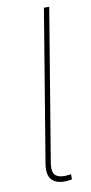

<svg xmlns="http://www.w3.org/2000/svg" viewBox="-85 -764 382 802"><g transform="rotate(-10 106.0 -363.0)"><path d="M144 0.5Q96.2 7.8 71.8 -12.9Q47.4 -33.7 56.2 -85.4L162.6 -727.5H185.1L78.6 -85.4Q71.3 -42.5 90.1 -29.3Q108.9 -16.1 147 -22Q149.9 -22.9 149.9 -22.7Q149.9 -22.5 153.3 -22.9V-1Q150.9 -0.5 148.7 -0.2Q146.5 0 144 0.5Z"/></g></svg>

Font: Inter 20pt Thin
Style: Italic
Weight: 250
Italic angle: -9.3988°
Version: Version 4.001;git-66647c0bb